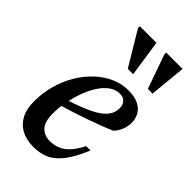

<svg xmlns="http://www.w3.org/2000/svg" viewBox="-214 -744 822 822"><g transform="rotate(45 197.0 -333.0)"><path d="M263 -412.5Q236 -412.5 213.5 -395.5Q191 -378.5 173.5 -350.2Q156 -322 144 -287.5Q132 -253 125.5 -217.2Q119 -181.5 119 -150.5Q119 -99.5 139.5 -78Q160 -56.5 194 -56.5Q218 -56.5 239.2 -64.8Q260.5 -73 280.2 -93.8Q300 -114.5 319 -151.5H345.5Q319 -88.5 291.8 -53Q264.5 -17.5 233 -3.2Q201.5 11 161 11Q119 11 88.5 -5.2Q58 -21.5 41.8 -52.5Q25.5 -83.5 25.5 -128Q25.5 -180.5 38.8 -228.5Q52 -276.5 76 -316.2Q100 -356 131.8 -385.8Q163.5 -415.5 200.8 -432Q238 -448.5 278.5 -448.5Q317 -448.5 340.8 -436.2Q364.5 -424 375.5 -403.8Q386.5 -383.5 386.5 -360Q386.5 -337.5 377.5 -315.8Q368.5 -294 354 -280Q326.5 -268 296 -256.5Q265.5 -245 233.8 -234Q202 -223 169.2 -212.5Q136.5 -202 104.5 -193L106 -228.5Q154.5 -243 189.2 -256.8Q224 -270.5 246.8 -284Q269.5 -297.5 282.2 -311Q295 -324.5 300.5 -338.5Q306 -352.5 306 -367Q306 -381 301 -391Q296 -401 286.8 -406.8Q277.5 -412.5 263 -412.5ZM243.5 -511.5H211L118 -666.5L119 -677H219ZM361 -511.5H332.5L277.5 -667.5L278.5 -677H377Z"/></g></svg>

Font: Newsreader 24pt Medium
Style: Italic
Weight: 500
Italic angle: -17°
Designer: Hugues Gentile
Foundry: Production Type
Version: Version 1.003